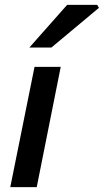

<svg xmlns="http://www.w3.org/2000/svg" viewBox="-20 -764 424 784"><path d="M22 0 121 -491H228L130 0ZM100 -570 254 -744H377L384 -732L190 -570Z"/></svg>

Font: Source Sans 3 SemiBold
Style: Italic
Weight: 600
Italic angle: -11°
Designer: Paul D. Hunt
Foundry: Adobe
Version: Version 3.046;hotconv 1.0.118;makeotfexe 2.5.65603